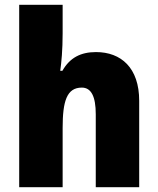

<svg xmlns="http://www.w3.org/2000/svg" viewBox="-20 -780 658 800"><path d="M241 -641V-760H60V0H241V-247C241 -358 258 -415 321 -415C360 -415 379 -378 379 -304V0H560V-360C560 -498 484 -563 380 -563C317 -563 271 -540 240 -485H231C236 -520 241 -572 241 -641Z"/></svg>

Font: Noto Sans Arabic SemCond Blk
Style: Regular
Weight: 900
Width: 4
Designer: Monotype Design Team, Nadine Chahine, Nizar Qandah and Khaled Hosny
Foundry: Monotype Imaging Inc.
Version: Version 2.012